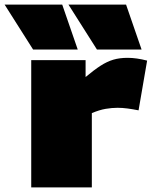

<svg xmlns="http://www.w3.org/2000/svg" viewBox="-91 -810 663 830"><path d="M279 -550V-477Q316 -508 344 -526Q372 -544 399 -552Q426 -560 461 -560Q499 -560 545 -548L508 -333Q483 -338 460.5 -341Q438 -344 417 -344Q393 -344 366 -339.5Q339 -335 306 -321V0H44V-550ZM52 -596 -71 -790H178L245 -596ZM328 -596 205 -790H454L521 -596Z"/></svg>

Font: Georama Extended Black
Style: Regular
Weight: 900
Width: 7
Designer: Jean-Baptiste Levee
Foundry: Production Type
Version: Version 1.000